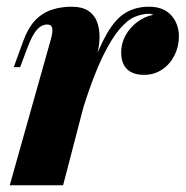

<svg xmlns="http://www.w3.org/2000/svg" viewBox="-20 -552 553 572"><path d="M168 0H9L131 -433Q138 -458 135.5 -468.5Q133 -479 121 -479Q104 -479 90 -463.5Q76 -448 61 -408L40 -352H21L49 -429Q63 -468 84 -490.5Q105 -513 133 -522.5Q161 -532 192 -532Q225 -532 243.5 -519.5Q262 -507 269.5 -486Q277 -465 276.5 -440.5Q276 -416 270 -392ZM424 -511Q404 -511 382 -502Q360 -493 336 -465Q312 -437 285.5 -382.5Q259 -328 230 -237.5Q201 -147 170 -12L192 -150Q223 -263 248.5 -336.5Q274 -410 299.5 -453.5Q325 -497 355 -514.5Q385 -532 424 -532Q467 -532 490 -506.5Q513 -481 513 -443Q513 -413 499.5 -386.5Q486 -360 462.5 -344.5Q439 -329 409 -329Q376 -329 358.5 -346Q341 -363 341 -396Q341 -423 354 -446.5Q367 -470 389 -486.5Q411 -503 437 -508Q434 -509 431 -510Q428 -511 424 -511Z"/></svg>

Font: Playfair Display ExtraBold
Style: Italic
Weight: 800
Italic angle: -14°
Designer: Claus Eggers Sørensen
Foundry: Claus Eggers Sørensen
Version: Version 1.203